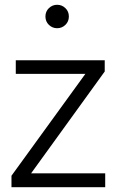

<svg xmlns="http://www.w3.org/2000/svg" viewBox="-20 -783 482 803"><path d="M28 -48 337 -474H46V-531H418V-484L110 -58H420V0H28ZM170 -714Q170 -735 184.5 -749Q199 -763 219 -763Q239 -763 253.5 -749Q268 -735 268 -714Q268 -693 253.5 -679Q239 -665 219 -665Q199 -665 184.5 -679Q170 -693 170 -714Z"/></svg>

Font: Eudoxus Sans Light
Style: Regular
Weight: 300
Designer: Stijn de Vries
Foundry: tokotype
Version: Version 2.005